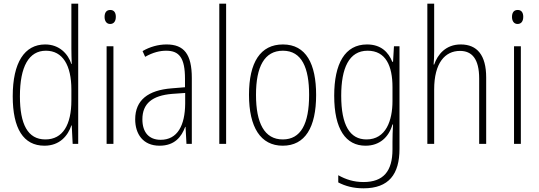

<svg xmlns="http://www.w3.org/2000/svg" viewBox="-20 -780 2922 1041"><path d="M221 10C304 10 348 -44 367 -100H369L374 0H404V-760H367V-517C367 -491 368 -463 369 -433H367C349 -488 302 -539 225 -539C113 -539 49 -441 49 -258C49 -83 107 10 221 10ZM226 -24C130 -24 88 -107 88 -258C88 -420 137 -505 229 -505C320 -505 367 -426 367 -294V-236C367 -104 321 -24 226 -24Z M578 -726C555 -726 547 -709 547 -688C547 -667 557 -650 577 -650C598 -650 608 -666 608 -689C608 -709 600 -726 578 -726ZM595 -529H558V0H595Z M883 -539C838 -539 792 -526 753 -503L767 -472C809 -496 847 -505 881 -505C952 -505 983 -466 983 -353V-307L910 -301C784 -291 713 -238 713 -133C713 -54 755 10 845 10C927 10 964 -38 984 -92H986L991 0H1020V-357C1020 -486 978 -539 883 -539ZM913 -271 984 -276V-218C983 -101 943 -22 851 -22C788 -22 752 -62 752 -133C752 -219 806 -262 913 -271Z M1206 0V-760H1169V0Z M1694 -265C1694 -433 1640 -539 1514 -539C1392 -539 1330 -442 1330 -266C1330 -90 1393 10 1513 10C1634 10 1694 -89 1694 -265ZM1368 -266C1368 -419 1414 -505 1514 -505C1617 -505 1656 -411 1656 -266C1656 -108 1611 -24 1513 -24C1414 -24 1368 -112 1368 -266Z M1970 -539C1850 -539 1792 -435 1792 -261C1792 -79 1855 10 1962 10C2038 10 2088 -36 2108 -105H2111C2109 -67 2108 -41 2108 -10V30C2108 149 2058 207 1951 207C1898 207 1855 193 1814 170V209C1852 229 1896 241 1951 241C2088 241 2146 165 2146 27V-529H2116L2111 -445H2107C2086 -497 2046 -539 1970 -539ZM1973 -505C2072 -505 2108 -422 2108 -308V-232C2108 -127 2073 -24 1967 -24C1877 -24 1830 -101 1830 -261C1830 -410 1872 -505 1973 -505Z M2334 -503V-760H2297V0H2334V-295C2334 -439 2393 -504 2474 -504C2538 -504 2578 -462 2578 -354V0H2616V-360C2616 -481 2567 -539 2478 -539C2397 -539 2353 -485 2334 -430H2331C2333 -454 2334 -473 2334 -503Z M2787 -726C2764 -726 2756 -709 2756 -688C2756 -667 2766 -650 2786 -650C2807 -650 2817 -666 2817 -689C2817 -709 2809 -726 2787 -726ZM2804 -529H2767V0H2804Z"/></svg>

Font: Noto Sans Gurmukhi Condensed ExtraLight
Style: Regular
Weight: 200
Width: 3
Designer: Jelle Bosma - Monotype Design Team
Foundry: Monotype Imaging Inc.
Version: Version 2.004